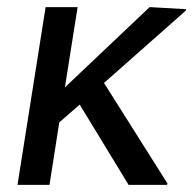

<svg xmlns="http://www.w3.org/2000/svg" viewBox="-20 -520 548 540"><path d="M29.2 0H119.2L146.7 -175.8L204.2 -225.8L341.7 0H450L450.8 -4.2L272.5 -286.7L502.5 -490L503.3 -494.2L400.8 -500L162.5 -274.2L198.3 -500H108.3Z"/></svg>

Font: Boon Medium
Style: Italic
Weight: 500
Italic angle: -9°
Designer: Sungsit Sawaiwan
Foundry: FontUni
Version: Version 3.0